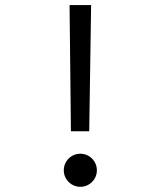

<svg xmlns="http://www.w3.org/2000/svg" viewBox="-20 -718 626 748"><path d="M256.3 -206.5H327.6L335 -698.2H251ZM293 9.8C328.6 9.8 357.4 -19 357.4 -54.7C357.4 -90.3 328.6 -119.1 293 -119.1C257.3 -119.1 228.5 -90.3 228.5 -54.7C228.5 -19 257.3 9.8 293 9.8Z"/></svg>

Font: Cascadia Code SemiLight
Style: Regular
Weight: 350
Monospace: yes
Designer: Aaron Bell
Foundry: Saja Typeworks
Version: Version 2404.023